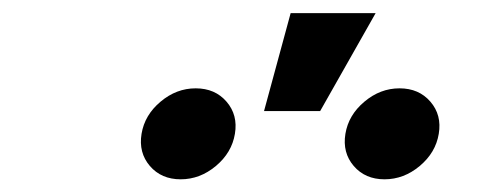

<svg xmlns="http://www.w3.org/2000/svg" viewBox="-20 -900 762 298"><path d="M576.8 -621.7Q546.8 -621.7 529 -642.4Q511.3 -663.1 516.1 -692.3Q520.9 -721.5 545.6 -742.2Q570.2 -762.9 600.1 -762.9Q630.2 -762.9 648 -742.2Q665.9 -721.5 661 -692.3Q656.2 -663.1 631.5 -642.4Q606.8 -621.7 576.8 -621.7ZM260.4 -621.7Q230.4 -621.7 212.6 -642.4Q194.9 -663.1 199.7 -692.3Q204.5 -721.5 229.2 -742.2Q253.8 -762.9 283.7 -762.9Q313.8 -762.9 331.6 -742.2Q349.5 -721.5 344.6 -692.3Q339.8 -663.1 315.1 -642.4Q290.4 -621.7 260.4 -621.7ZM389.8 -727.6 431.1 -879.6H563L476.9 -727.6Z"/></svg>

Font: Adwaita Sans
Style: Italic
Weight: 400
Italic angle: -9.39999°
Designer: Rasmus Andersson
Foundry: rsms
Version: Version 4.001;git-9221beed3